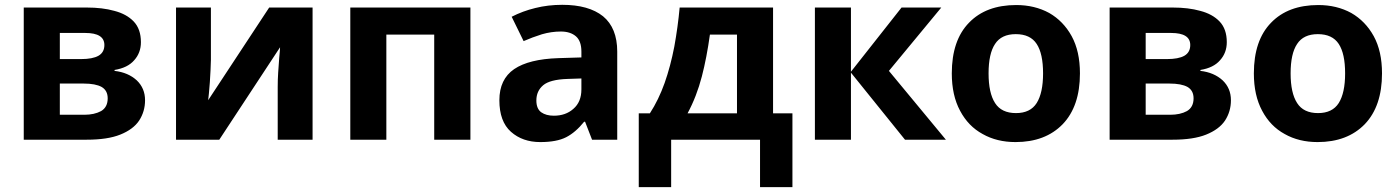

<svg xmlns="http://www.w3.org/2000/svg" viewBox="-20 -577 5772 793"><path d="M562 -402.8Q562 -358.9 534.2 -328.1Q507.3 -296.9 453.1 -288.1V-284.2Q509.3 -277.8 544.9 -245.1Q579.1 -212.4 579.1 -163.1Q579.1 -116.7 554.7 -79.1Q530.3 -42.5 476.6 -21Q424.3 0 337.9 0H78.1V-545.9H337.9Q403.3 -545.9 452.1 -532.2Q502.9 -519 532.2 -488.3Q562 -457 562 -402.8ZM411.1 -391.1Q411.1 -440.9 332 -440.9H227.1V-333H314.9Q362.3 -333 386.7 -346.7Q411.1 -360.8 411.1 -391.1ZM424.8 -170.9Q424.8 -203.1 399.9 -217.8Q374.5 -231.9 325.2 -231.9H227.1V-103H328.1Q369.6 -103 397.5 -118.2Q424.8 -134.3 424.8 -170.9Z M851.1 -330.1Q851.1 -313 849.6 -288.1Q848.6 -271.5 846.7 -237.3Q842.8 -192.4 842.8 -190.9Q840.8 -170.9 839.8 -163.1L1091.8 -545.9H1271V0H1127V-217.8Q1127 -248 1128.9 -277.3Q1130.9 -303.7 1133.3 -338.9Q1133.8 -345.7 1134.8 -355.2Q1135.7 -364.7 1136.2 -371.1Q1136.7 -377.4 1136.7 -381.8L885.7 0H707V-545.9H851.1Z M1922.9 -545.9V0H1773.4V-434.1H1575.7V0H1426.8V-545.9Z M2302.2 -557.1Q2411.6 -557.1 2470.7 -509.8Q2529.3 -461.4 2529.3 -363.8V0H2425.3L2396.5 -74.2H2392.6Q2357.4 -30.3 2318.4 -10.3Q2279.3 9.8 2211.4 9.8Q2138.2 9.8 2090.3 -32.7Q2042.5 -75.2 2042.5 -163.1Q2042.5 -249.5 2103.5 -291.5Q2164.6 -333 2286.6 -336.9L2381.3 -339.8V-363.8Q2381.3 -407.2 2358.9 -426.8Q2335.9 -446.8 2296.4 -446.8Q2257.3 -446.8 2218.3 -435.5Q2178.2 -422.9 2142.6 -407.2L2093.3 -507.8Q2138.7 -531.2 2190.9 -543.9Q2243.7 -557.1 2302.2 -557.1ZM2323.7 -251Q2251.5 -248.5 2223.6 -225.1Q2195.3 -201.2 2195.3 -162.1Q2195.3 -127.9 2215.3 -113.3Q2235.4 -99.1 2267.6 -99.1Q2316.4 -99.1 2348.1 -127.4Q2381.3 -155.8 2381.3 -208V-252.9Z M3172.9 -545.9V-108.9H3252.9V195.8H3119.1V0H2752V195.8H2618.2V-108.9H2664.1Q2700.2 -164.6 2725.1 -234.4Q2749.5 -303.7 2765.1 -384.8Q2779.8 -465.8 2787.1 -545.9ZM2912.1 -434.1Q2898.9 -338.9 2878.9 -261.7Q2857.4 -178.7 2819.8 -108.9H3023.9V-434.1Z M3703.6 -545.9H3867.7L3651.4 -284.2L3886.7 0H3717.8L3494.6 -276.9V0H3345.7V-545.9H3494.6V-280.8Z M4440.4 -273.9Q4440.4 -138.2 4369.1 -64Q4297.4 9.8 4174.3 9.8Q4097.2 9.8 4038.6 -23.4Q3979 -55.7 3945.3 -119.6Q3911.1 -183.1 3911.1 -273.9Q3911.1 -410.6 3982.4 -483.4Q4052.7 -556.2 4177.2 -556.2Q4253.4 -556.2 4313.5 -523.4Q4372.1 -489.7 4406.2 -427.7Q4440.4 -365.2 4440.4 -273.9ZM4063 -273.9Q4063 -192.9 4089.8 -151.4Q4116.2 -109.9 4176.3 -109.9Q4235.4 -109.9 4261.7 -151.4Q4288.1 -193.4 4288.1 -273.9Q4288.1 -355.5 4261.7 -395.5Q4235.4 -436 4175.3 -436Q4116.2 -436 4089.8 -395.5Q4063 -355.5 4063 -273.9Z M5046.9 -402.8Q5046.9 -358.9 5019 -328.1Q4992.2 -296.9 4938 -288.1V-284.2Q4994.1 -277.8 5029.8 -245.1Q5064 -212.4 5064 -163.1Q5064 -116.7 5039.6 -79.1Q5015.1 -42.5 4961.4 -21Q4909.2 0 4822.8 0H4563V-545.9H4822.8Q4888.2 -545.9 4937 -532.2Q4987.8 -519 5017.1 -488.3Q5046.9 -457 5046.9 -402.8ZM4896 -391.1Q4896 -440.9 4816.9 -440.9H4711.9V-333H4799.8Q4847.2 -333 4871.6 -346.7Q4896 -360.8 4896 -391.1ZM4909.7 -170.9Q4909.7 -203.1 4884.8 -217.8Q4859.4 -231.9 4810.1 -231.9H4711.9V-103H4813Q4854.5 -103 4882.3 -118.2Q4909.7 -134.3 4909.7 -170.9Z M5688 -273.9Q5688 -138.2 5616.7 -64Q5544.9 9.8 5421.9 9.8Q5344.7 9.8 5286.1 -23.4Q5226.6 -55.7 5192.9 -119.6Q5158.7 -183.1 5158.7 -273.9Q5158.7 -410.6 5230 -483.4Q5300.3 -556.2 5424.8 -556.2Q5501 -556.2 5561 -523.4Q5619.6 -489.7 5653.8 -427.7Q5688 -365.2 5688 -273.9ZM5310.5 -273.9Q5310.5 -192.9 5337.4 -151.4Q5363.8 -109.9 5423.8 -109.9Q5482.9 -109.9 5509.3 -151.4Q5535.6 -193.4 5535.6 -273.9Q5535.6 -355.5 5509.3 -395.5Q5482.9 -436 5422.9 -436Q5363.8 -436 5337.4 -395.5Q5310.5 -355.5 5310.5 -273.9Z"/></svg>

Font: Droid Sans Thai
Style: Bold
Weight: 700
Designer: Steve Matteson
Foundry: Ascender Corporation
Version: Version 1.00